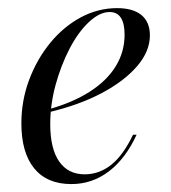

<svg xmlns="http://www.w3.org/2000/svg" viewBox="-20 -446 425 477"><path d="M157.3 11.3Q96.8 11.3 64.9 -27.8Q33.1 -66.9 33.1 -139.5Q33.1 -196 52.4 -247.6Q71.8 -299.2 104.8 -339.5Q137.9 -379.8 180.6 -402.8Q223.4 -425.8 271 -425.8Q310.5 -425.8 331.5 -408.5Q352.4 -391.1 352.4 -358.1Q352.4 -318.5 320.6 -281.5Q288.7 -244.4 232.3 -214.5Q175.8 -184.7 100 -166.9V-174.2Q160.5 -191.1 202.8 -218.1Q245.2 -245.2 267.3 -281Q289.5 -316.9 289.5 -359.7Q289.5 -387.9 280.2 -402Q271 -416.1 252.4 -416.1Q227.4 -416.1 200.8 -391.1Q174.2 -366.1 152.8 -325Q131.5 -283.9 118.1 -235.1Q104.8 -186.3 104.8 -137.9Q104.8 -76.6 127 -44.8Q149.2 -12.9 190.3 -12.9Q226.6 -12.9 256.5 -36.7Q286.3 -60.5 310.5 -111.3H319.4Q291.9 -51.6 250.4 -20.2Q208.9 11.3 157.3 11.3Z"/></svg>

Font: Playfair 144pt Light
Style: Italic
Weight: 300
Italic angle: -15.6°
Designer: Claus Eggers Sørensen
Foundry: Claus Eggers Sørensen
Version: Version 2.001;gftools[0.9.30]